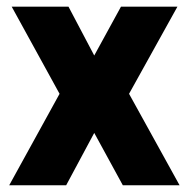

<svg xmlns="http://www.w3.org/2000/svg" viewBox="-20 -548 554 568"><path d="M258.8 -383.8 337.9 -528.3H504.9L361.8 -270.5L511.2 0H343.3L258.8 -154.8L175.8 0H7.3L156.2 -270.5L14.6 -528.3H182.6Z"/></svg>

Font: Heebo ExtraBold
Style: Regular
Weight: 800
Designer: Oded Ezer
Foundry: Ezer Type House
Version: Version 3.100